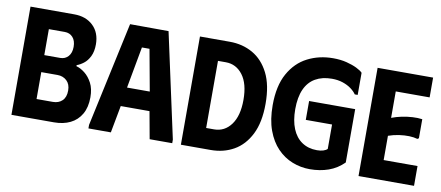

<svg xmlns="http://www.w3.org/2000/svg" viewBox="-65 -961 2811 1223"><g transform="rotate(10 1340.0 -350.0)"><path d="M49 0H324Q384 0 429 -22Q474 -44 499.5 -88Q525 -132 525 -197Q525 -252 505.5 -289Q486 -326 458 -348Q430 -370 403 -377V-384Q424 -391 447 -408.5Q470 -426 485.5 -457.5Q501 -489 501 -535Q501 -611 454.5 -655.5Q408 -700 332 -700H49ZM189 -127V-301H294Q330 -301 354 -278.5Q378 -256 378 -215Q378 -172 355 -149.5Q332 -127 294 -127ZM189 -411V-579H292Q324 -579 344 -557Q364 -535 364 -495Q364 -456 344 -433.5Q324 -411 292 -411Z M547 0V-23L693 -700L942 -699L1089 -23V0H943L911 -176H725L692 0ZM744 -299H891L842 -567H793Z M1338 -700H1145V0H1338Q1421 0 1487 -37.5Q1553 -75 1592 -152.5Q1631 -230 1631 -350Q1631 -471 1592 -548Q1553 -625 1487 -662.5Q1421 -700 1338 -700ZM1336 -133H1285V-567H1336Q1403 -567 1445.5 -511Q1488 -455 1488 -350Q1488 -247 1446 -190Q1404 -133 1336 -133Z M1677 -350Q1677 -475 1721.5 -555Q1766 -635 1840.5 -673Q1915 -711 2005 -711Q2054 -711 2093 -701Q2132 -691 2159.5 -677.5Q2187 -664 2199 -651V-508H2180Q2168 -526 2145 -543Q2122 -560 2090.5 -570.5Q2059 -581 2020 -581Q1958 -581 1913.5 -555.5Q1869 -530 1846 -478.5Q1823 -427 1823 -350Q1823 -276 1844.5 -223.5Q1866 -171 1907 -143.5Q1948 -116 2004 -116Q2028 -116 2045 -121.5Q2062 -127 2071 -136V-294H1901V-416H2199V-71Q2156 -28 2100.5 -8.5Q2045 11 1980 11Q1921 11 1866.5 -10.5Q1812 -32 1769.5 -76Q1727 -120 1702 -188Q1677 -256 1677 -350Z M2653 -700V-572H2434V-401Q2465 -413 2499.5 -420Q2534 -427 2568 -429Q2602 -431 2631 -427V-304L2622 -298Q2599 -305 2568.5 -306Q2538 -307 2503 -302Q2468 -297 2434 -285V-128H2653V0H2294V-700Z"/></g></svg>

Font: Phudu SemiBold
Style: Regular
Weight: 600
Version: Version 1.005;gftools[0.9.23]